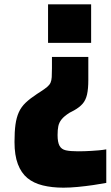

<svg xmlns="http://www.w3.org/2000/svg" viewBox="-20 -610 511 887"><path d="M273 257Q220 257 177.5 246.5Q135 236 106.5 212.5Q78 189 62.5 148Q47 107 47 46Q47 -2 51.5 -34.5Q56 -67 67 -91.5Q78 -116 98.5 -135.5Q119 -155 151 -176L168 -187Q188 -200 198.5 -209Q209 -218 213.5 -228Q218 -238 219 -254Q220 -270 220 -295V-347H388V-241Q388 -199 382 -173Q376 -147 361.5 -130.5Q347 -114 322 -100L301 -89Q276 -73 264.5 -58.5Q253 -44 249.5 -27.5Q246 -11 246 14Q246 47 255 63.5Q264 80 284.5 84.5Q305 89 340 89Q355 89 371 88.5Q387 88 403 87Q419 86 436.5 84.5Q454 83 471 80V235Q445 240 410.5 245Q376 250 340 253.5Q304 257 273 257ZM202 -412V-590H401V-412Z"/></svg>

Font: Farlight84_Sys_V01
Style: Bold
Weight: 700
Designer: Monotype Design Team, Nadine Chahine and Nizar Qandah
Foundry: Monotype Imaging Inc.
Version: Version 2.004;October 31, 2024;FontCreator 14.0.0.2814 64-bi